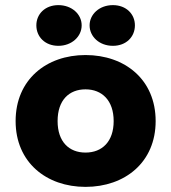

<svg xmlns="http://www.w3.org/2000/svg" viewBox="-20 -718 669 750"><path d="M314 12C468 12 588 -84 588 -245C588 -407 468 -503 314 -503C161 -503 41 -407 41 -245C41 -84 161 12 314 12ZM314 -369C378 -369 424 -326 424 -245C424 -165 379 -122 314 -122C250 -122 205 -164 205 -245C205 -327 250 -369 314 -369ZM299 -619C299 -663 260 -698 208 -698C156 -698 122 -663 122 -619C122 -574 156 -539 208 -539C260 -539 299 -575 299 -619ZM507 -619C507 -663 473 -698 421 -698C368 -698 330 -662 330 -619C330 -575 368 -539 421 -539C473 -539 507 -574 507 -619Z"/></svg>

Font: Falling Sky
Style: ExBd
Weight: 400
Designer: Paul D. Hunt
Foundry: Adobe Systems Incorporated
Version: Version 1.02